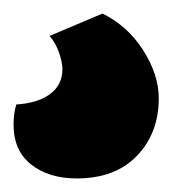

<svg xmlns="http://www.w3.org/2000/svg" viewBox="-40 -58 255 283"><path d="M111 -38Q148 -20 171 16Q194 52 194 87Q194 138 162 171.5Q130 205 73 205Q32 205 6 184.5Q-20 164 -20 126Q-20 109 -16 96Q16 94 34 80.5Q52 67 52 44Q52 34 47 19.5Q42 5 33 -5Z"/></svg>

Font: Baloo Tammudu
Style: Regular
Weight: 400
Designer: Omkar Shende and Ek Type
Foundry: Ek Type
Version: Version 1.443;PS 1.000;hotconv 16.6.51;makeotf.lib2.5.65220;